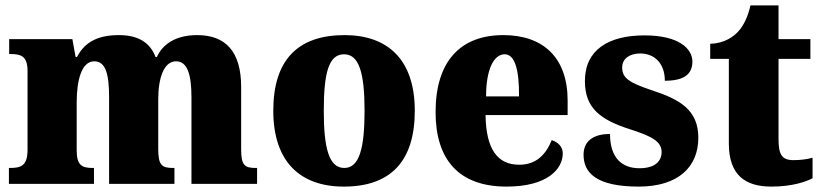

<svg xmlns="http://www.w3.org/2000/svg" viewBox="-20 -681 3046 711"><path d="M13 0H328V-59H324C283 -59 264 -69 264 -124V-303C264 -383 282 -454 329 -454C372 -454 384 -405 384 -320V0H626V-59H622C580 -59 566 -68 566 -129V-314C566 -390 586 -454 632 -454C674 -454 689 -405 689 -320V0H932V-59H928C886 -59 873 -68 873 -129V-359C873 -493 813 -551 710 -551C628 -551 581 -515 561 -470H556C535 -525 490 -551 420 -551C329 -551 289 -515 265 -470H260L248 -536H14V-481H18C59 -481 82 -472 82 -418V-127C82 -68 59 -59 17 -59H13Z M1253 10C1426 10 1516 -83 1516 -271C1516 -459 1417 -551 1256 -551C1083 -551 992 -459 992 -271C992 -83 1091 10 1253 10ZM1255 -59C1198 -59 1179 -133 1179 -271C1179 -410 1197 -480 1254 -480C1310 -480 1330 -410 1330 -271C1330 -133 1311 -59 1255 -59Z M1856 10C2007 10 2064 -55 2064 -113C2064 -138 2046 -155 2023 -162C2002 -110 1967 -71 1903 -71C1822 -71 1780 -128 1778 -255H2082V-309C2082 -467 1992 -551 1844 -551C1685 -551 1593 -454 1593 -266C1593 -91 1678 10 1856 10ZM1902 -324H1780C1780 -425 1809 -480 1849 -480C1886 -480 1903 -424 1902 -324Z M2345 10C2492 10 2566 -63 2566 -171C2566 -274 2497 -313 2396 -346C2309 -375 2284 -392 2284 -431C2284 -465 2313 -483 2351 -483C2402 -483 2442 -448 2442 -382C2513 -382 2544 -406 2544 -453C2544 -500 2495 -550 2367 -550C2234 -550 2146 -497 2146 -381C2146 -280 2203 -237 2317 -201C2394 -176 2430 -157 2430 -118C2430 -86 2408 -58 2348 -58C2284 -58 2239 -95 2239 -185C2185 -185 2141 -164 2141 -108C2141 -42 2187 10 2345 10Z M2837 10C2915 10 2967 -9 2989 -21V-97C2969 -91 2943 -88 2918 -88C2873 -88 2863 -112 2863 -167V-463H2981V-536H2863V-661H2759C2750 -619 2733 -586 2716 -567C2698 -546 2663 -520 2610 -519V-463H2679V-150C2679 -32 2740 10 2837 10Z"/></svg>

Font: Noto Serif Georgian SemiCondensed Black
Style: Regular
Weight: 900
Width: 4
Designer: Monotype Design Team, Akaki Razmadze
Foundry: Google LLC
Version: Version 2.003